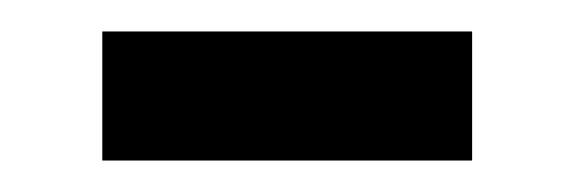

<svg xmlns="http://www.w3.org/2000/svg" viewBox="-20 -752 366 122"><path d="M45 -732H280V-650H45Z"/></svg>

Font: Economica
Style: Bold
Weight: 700
Designer: Vicente Lamonaca
Foundry: Vicente Lamonaca
Version: Version 1.100